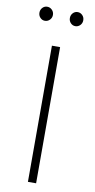

<svg xmlns="http://www.w3.org/2000/svg" viewBox="-98 -930 478 971"><g transform="rotate(10 141.0 -444.5)"><path d="M38.8 -827.4Q28.8 -837.9 28.8 -853Q28.8 -868.2 38.8 -878.7Q48.8 -889.2 63 -889.2Q77.1 -889.2 87.6 -878.7Q98.1 -868.2 98.1 -853Q98.1 -837.9 87.6 -827.4Q77.1 -816.9 63 -816.9Q48.8 -816.9 38.8 -827.4ZM120.1 0V-699.2H162.1V0ZM195.1 -827.4Q185.1 -837.9 185.1 -853Q185.1 -868.2 195.1 -878.7Q205.1 -889.2 219.2 -889.2Q233.4 -889.2 243.7 -878.7Q253.9 -868.2 253.9 -853Q253.9 -837.9 243.7 -827.4Q233.4 -816.9 219.2 -816.9Q205.1 -816.9 195.1 -827.4Z"/></g></svg>

Font: Trueno UltraLight
Style: Regular
Weight: 250
Designer: Julieta Ulanovsky
Foundry: Julieta Ulanovsky
Version: Version 3.001b | FøM Fix